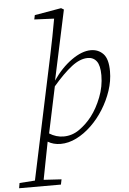

<svg xmlns="http://www.w3.org/2000/svg" viewBox="-132 -790 720 1075"><g transform="rotate(-5 227.5 -252.0)"><path d="M185 13Q144 13 113 -6Q103 43 92.5 99Q82 155 72 205L172 211L166 240H-69L-64 211L23 205L170 -488Q181 -540 190.5 -589Q200 -638 209 -689L98 -694L103 -718L253 -744L268 -735L184 -343Q231 -412 289.5 -453.5Q348 -495 398 -495Q440 -495 467.5 -466.5Q495 -438 495 -368Q495 -314 477 -260Q459 -206 428.5 -157Q398 -108 358 -69.5Q318 -31 273.5 -9Q229 13 185 13ZM377 -453Q334 -453 286.5 -416.5Q239 -380 180 -311L125 -51Q163 -27 205 -27Q253 -27 293.5 -55.5Q334 -84 365 -124Q398 -167 421.5 -227Q445 -287 445 -350Q445 -405 427 -429Q409 -453 377 -453Z"/></g></svg>

Font: Source Serif 4 SmText Light
Style: Italic
Weight: 300
Italic angle: -12°
Designer: Frank Grießhammer
Foundry: Adobe
Version: Version 4.005;hotconv 1.1.0;makeotfexe 2.6.0